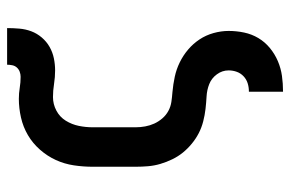

<svg xmlns="http://www.w3.org/2000/svg" viewBox="-158 -443 816 540"><g transform="rotate(-90 250.0 -173.0)"><path d="M262 215V119H263Q275 119 286 115.5Q297 112 305.5 104Q314 96 318 85Q322 74 322 62Q322 44 311 29Q300 14 283.5 7.5Q267 1 249 0Q231 -1 213.5 -3Q196 -5 178.5 -9.5Q161 -14 145.5 -22Q130 -30 116 -41.5Q102 -53 91 -66.5Q80 -80 72 -96.5Q64 -113 59 -130Q54 -147 52.5 -164.5Q51 -182 51 -200V-320Q51 -347 55 -373.5Q59 -400 70 -424Q81 -448 99 -468.5Q117 -489 140 -502.5Q163 -516 189.5 -522Q216 -528 242 -528Q258 -528 273 -525.5Q288 -523 304 -523Q311 -523 318 -525.5Q325 -528 330 -533.5Q335 -539 336.5 -546.5Q338 -554 338 -561H441Q441 -544 439.5 -526.5Q438 -509 432 -493Q426 -477 414.5 -463.5Q403 -450 388 -441.5Q373 -433 356 -429.5Q339 -426 322 -426Q303 -426 284 -429Q265 -432 247 -432Q227 -432 209 -422.5Q191 -413 180.5 -396Q170 -379 166 -359.5Q162 -340 162 -320V-200Q162 -186 164.5 -172.5Q167 -159 172.5 -147Q178 -135 187 -124.5Q196 -114 208 -107.5Q220 -101 233.5 -99Q247 -97 261 -96Q283 -94 304 -89.5Q325 -85 344.5 -75.5Q364 -66 380.5 -52Q397 -38 409 -20Q421 -2 427 19.5Q433 41 433 62Q433 84 428.5 105.5Q424 127 413 145.5Q402 164 385 178Q368 192 348 200.5Q328 209 306.5 212Q285 215 263 215Z"/></g></svg>

Font: Iosevka Algr
Style: Bold
Weight: 700
Monospace: yes
Designer: Belleve Invis
Foundry: Belleve Invis
Version: Version 26.0.2; ttfautohint (v1.8.3)